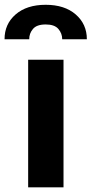

<svg xmlns="http://www.w3.org/2000/svg" viewBox="-60 -801 392 821"><path d="M60.4 0V-545.5H211.6V0ZM-40.5 -633.2Q-40.8 -697.8 6.7 -739.2Q54.3 -780.5 135.3 -780.5Q216.3 -780.5 263.8 -739.2Q311.4 -697.8 311.4 -633.2H206Q206 -658 189.6 -677.2Q173.3 -696.4 135.3 -696.4Q96.9 -696.4 80.8 -677Q64.6 -657.7 65 -633.2Z"/></svg>

Font: InterMG
Style: Bold
Weight: 700
Designer: Rasmus Andersson
Foundry: rsms
Version: Version 3.019;December 26, 2023;FontCreator 15.0.0.2955 64-b